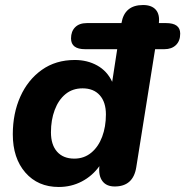

<svg xmlns="http://www.w3.org/2000/svg" viewBox="-20 -734 738 765"><path d="M214 11Q131 11 81 -46.5Q31 -104 31 -199Q31 -282 61 -349Q91 -416 146.5 -455.5Q202 -495 278 -495Q328 -495 367.5 -473Q407 -451 427 -408L447 -538H319Q263 -538 263 -581Q263 -609 279.5 -625.5Q296 -642 326 -642H464Q476 -714 550 -714Q584 -714 600.5 -695.5Q617 -677 613 -642H642Q698 -642 698 -600Q698 -571 681 -554.5Q664 -538 635 -538H598L523 -68Q511 9 437 9Q404 9 388 -12.5Q372 -34 376 -72Q348 -33 306 -11Q264 11 214 11ZM276 -102Q315 -102 343.5 -125.5Q372 -149 387 -189Q402 -229 402 -278Q402 -327 377.5 -354.5Q353 -382 309 -382Q269 -382 241 -359Q213 -336 198 -296Q183 -256 183 -207Q183 -157 207.5 -129.5Q232 -102 276 -102Z"/></svg>

Font: Nunito ExtraBold
Style: Italic
Weight: 800
Italic angle: -9°
Designer: Vernon Adams
Foundry: Vernon Adams
Version: Version 3.601; ttfautohint (v1.8.2.53-6de2)